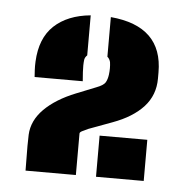

<svg xmlns="http://www.w3.org/2000/svg" viewBox="-37 -840 422 437"><g transform="rotate(5 174.0 -621.5)"><path d="M36.5 -439Q36 -480.5 36 -495.2Q36 -510 36.5 -521Q38 -553.5 64.2 -579.8Q90.5 -606 135.5 -624L180.5 -642Q196.5 -648 200.8 -655Q205 -662 206.5 -673Q208.5 -688.5 206.5 -702Q204.5 -709.5 199.5 -713.5V-804Q318.5 -793.5 318.5 -688V-674Q318.5 -636 294 -609.2Q269.5 -582.5 224.5 -566L170.5 -546Q164 -543 157.8 -540Q151.5 -537 151.5 -534V-439ZM38.5 -653Q38 -660.5 37.5 -669Q37 -677.5 37.5 -688Q40 -742 70.5 -770.5Q101 -799 153.5 -804V-712.5Q148.5 -708 147.5 -702Q146 -690 147 -673.8Q148 -657.5 148.5 -653ZM197.5 -439V-533H306.5V-439Z"/></g></svg>

Font: Big Shoulders Stencil Text Black
Style: Regular
Weight: 900
Designer: Patric King
Foundry: XO Type Co
Version: Version 1.000